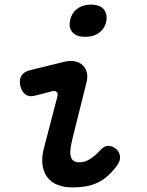

<svg xmlns="http://www.w3.org/2000/svg" viewBox="-20 -804 640 834"><path d="M130 -388Q106 -382 90 -394Q74 -406 68 -432Q63 -458 73 -475Q83 -492 110 -499L256 -535Q284 -542 305.5 -537.5Q327 -533 340 -520Q353 -507 357.5 -487Q362 -467 355 -443L297 -211Q288 -176 286 -154.5Q284 -133 288.5 -121Q293 -109 302 -104Q311 -99 324 -99Q349 -99 371 -113Q393 -127 414 -150Q432 -170 449.5 -170.5Q467 -171 484 -157Q501 -142 501.5 -122Q502 -102 487 -83Q468 -58 448 -40Q428 -22 405 -11Q382 0 355 5Q328 10 294 10Q258 10 230 -1Q202 -12 185.5 -34Q169 -56 164.5 -88.5Q160 -121 172 -165L229 -384Q233 -397 226.5 -404Q220 -411 208 -408ZM350 -644Q314 -644 296 -662.5Q278 -681 284 -713Q290 -746 314.5 -765Q339 -784 375 -784Q412 -784 429.5 -765Q447 -746 442 -713Q436 -681 411.5 -662.5Q387 -644 350 -644Z"/></svg>

Font: Maple Mono NL SemiBold
Style: Italic
Weight: 600
Italic angle: -10°
Monospace: yes
Designer: subframe7536
Version: Version 7.000